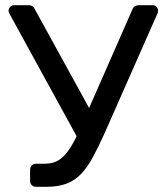

<svg xmlns="http://www.w3.org/2000/svg" viewBox="-20 -720 629 740"><path d="M119 0Q109 0 102.5 -6.5Q96 -13 96 -23V-65Q96 -76 102.5 -82.5Q109 -89 119 -89H154Q186 -89 209 -104.5Q232 -120 252.5 -153Q273 -186 295 -239L490 -683Q493 -692 500 -696Q507 -700 515 -700H569Q577 -700 583 -694Q589 -688 589 -680Q589 -676 588.5 -672.5Q588 -669 586 -666L382 -204Q358 -151 337 -112.5Q316 -74 292 -49Q268 -24 236 -12Q204 0 159 0ZM289 -170 16 -668Q13 -674 13 -679Q13 -687 19.5 -693.5Q26 -700 34 -700H91Q99 -700 105 -696Q111 -692 115 -683L342 -270Z"/></svg>

Font: DVN-Rubik
Style: Regular
Weight: 400
Designer: Hubert and Fischer
Foundry: Hubert & Fischer
Version: Version 2.102